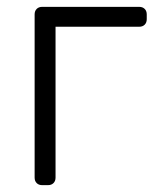

<svg xmlns="http://www.w3.org/2000/svg" viewBox="-20 -540 458 560"><path d="M103 0Q93 0 87 -6Q81 -12 81 -22V-498Q81 -508 87 -514Q93 -520 103 -520H386Q396 -520 402 -514Q408 -508 408 -498V-484Q408 -474 402 -468Q396 -462 386 -462H142V-22Q142 -12 136 -6Q130 0 120 0Z"/></svg>

Font: Rubik Light Light
Style: Regular
Weight: 300
Version: Version 2.101